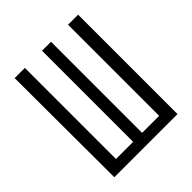

<svg xmlns="http://www.w3.org/2000/svg" viewBox="-199 -864 997 997"><g transform="rotate(-45 300.0 -365.0)"><path d="M533 0V-730H459V-61H334V-730H268V-61H142V-730H67L69 0Z"/></g></svg>

Font: Tekne LDO Light
Style: Regular
Weight: 300
Monospace: yes
Designer: Alessio Laiso, Mario Rullo, Paolo Rosset
Foundry: Alessio Laiso
Version: Version 1.000;hotconv 1.0.109;makeotfexe 2.5.65596